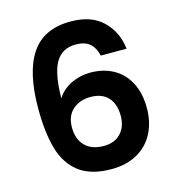

<svg xmlns="http://www.w3.org/2000/svg" viewBox="-110 -841 861 937"><g transform="rotate(-15 320.0 -372.0)"><path d="M431 -547Q421 -589 396.5 -610Q372 -631 326 -631Q257 -631 224.5 -575.5Q192 -520 191 -395Q215 -435 261 -457.5Q307 -480 361 -480Q426 -480 476 -452Q526 -424 554 -370.5Q582 -317 582 -242Q582 -171 553.5 -115.5Q525 -60 470 -29Q415 2 339 2Q235 2 175.5 -44Q116 -90 92.5 -172.5Q69 -255 69 -376Q69 -559 132 -652.5Q195 -746 331 -746Q436 -746 494 -689Q552 -632 561 -547ZM329 -365Q276 -365 240 -334Q204 -303 204 -244Q204 -185 237.5 -151Q271 -117 332 -117Q386 -117 417.5 -150Q449 -183 449 -239Q449 -297 418.5 -331Q388 -365 329 -365Z"/></g></svg>

Font: Fz Poppins SemBd
Style: Regular
Weight: 600
Designer: Ninad Kale (Devanagari), Jonny Pinhorn (Latin)
Foundry: Indian Type Foundry
Version: Vit hóa bi Vntype.Com & FontZin.Com